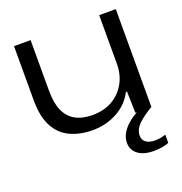

<svg xmlns="http://www.w3.org/2000/svg" viewBox="-132 -640 918 968"><g transform="rotate(-20 327.0 -156.0)"><path d="M277 9Q210 9 158 -15Q106 -39 77 -92.5Q48 -146 48 -235V-525H137V-251Q137 -187 155.5 -145.5Q174 -104 211 -83.5Q248 -63 303 -63Q363 -63 408 -88.5Q453 -114 479 -159.5Q505 -205 505 -265V-525H594V0H508L505 -115H499Q470 -57 410 -24Q350 9 277 9ZM532 213Q477 213 446.5 190Q416 167 416 128Q416 101 431.5 75Q447 49 476.5 26Q506 3 548 -16H583L594 0Q547 27 518 55Q489 83 489 116Q489 139 506 152Q523 165 556 165Q571 165 586 162Q601 159 612 155V199Q600 205 577.5 209Q555 213 532 213Z"/></g></svg>

Font: Mona Sans Expanded
Style: Regular
Weight: 400
Width: 7
Designer: Deni Anggara
Foundry: GitHub
Version: Version 2.000